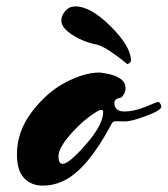

<svg xmlns="http://www.w3.org/2000/svg" viewBox="-20 -559 525 601"><path d="M338 -237Q338 -210 370 -210Q400 -210 436 -225Q472 -240 475 -240Q478 -240 481.5 -235Q485 -230 485 -225Q485 -214 438.5 -196.5Q392 -179 371 -179Q350 -179 341.5 -179.5Q333 -180 328 -169Q254 -30 181 6Q149 22 113.5 22Q78 22 55.5 -1.5Q33 -25 33 -76Q33 -147 79.5 -208.5Q126 -270 185 -301Q244 -332 292 -332Q373 -323 373 -283Q373 -272 367.5 -263.5Q362 -255 358.5 -253.5Q355 -252 350 -251Q338 -248 338 -237ZM176 -46Q196 -46 249.5 -107.5Q303 -169 303 -209Q303 -215 295.5 -215Q288 -215 256 -191Q224 -167 193.5 -130Q163 -93 163 -69.5Q163 -46 176 -46ZM216 -539Q264 -539 327 -476Q390 -413 390 -369Q389 -363 379 -358Q318 -408 288 -418Q253 -425 225 -439Q172 -467 172 -494Q172 -511 184.5 -525Q197 -539 216 -539Z"/></svg>

Font: Mrs Sheppards
Style: Regular
Weight: 400
Version: Version 1.000